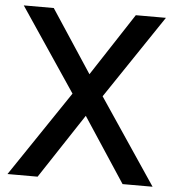

<svg xmlns="http://www.w3.org/2000/svg" viewBox="-52 -768 743 816"><g transform="rotate(5 319.5 -360.0)"><path d="M138.5 0H10L255.5 -364.5L16.5 -720H144.5L320 -453L494.5 -720H623L384 -364.5L629 0H501L320 -275.5Z"/></g></svg>

Font: Hauora SemiBold
Style: Regular
Weight: 600
Designer: Wayne Shih
Foundry: WCYS
Version: Version 1.001